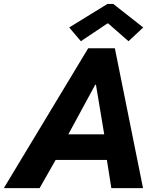

<svg xmlns="http://www.w3.org/2000/svg" viewBox="-69 -968 811 988"><path d="M384.8 -719.7H522L667 0H503.9L481 -145H217.3L134.8 0H-49.3ZM287.1 -826.7 483.9 -947.8H513.7L668 -826.7L592.3 -755.9L487.8 -847.2H483.4L347.2 -755.9ZM467.3 -276.9 424.8 -531.7H420.9L282.7 -276.9Z"/></svg>

Font: Reddit Sans Fudge ExBold Italic
Style: Regular
Weight: 800
Italic angle: -11.25°
Designer: Stephen Hutchings
Version: Version 1.013